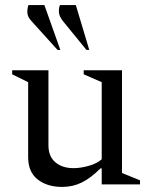

<svg xmlns="http://www.w3.org/2000/svg" viewBox="-20 -727 601 757"><path d="M225 10Q166 10 128.5 -19.5Q91 -49 91 -107V-403L28 -434V-450H171V-154Q171 -110 198.5 -87Q226 -64 270 -64Q297 -64 329.5 -73Q362 -82 381 -99V-403L310 -434V-450H461V-45L532 -16V0H381V-63H376Q338 -25 302.5 -7.5Q267 10 225 10ZM207 -530 104 -644Q89 -660 88 -676Q87 -692 92 -707H155L218 -530ZM321 -530 228 -644Q214 -662 212.5 -677Q211 -692 216 -707H279L332 -530Z"/></svg>

Font: Spectral
Style: Regular
Weight: 400
Designer: Jean-Baptiste Levee
Foundry: Production Type
Version: Version 2.001